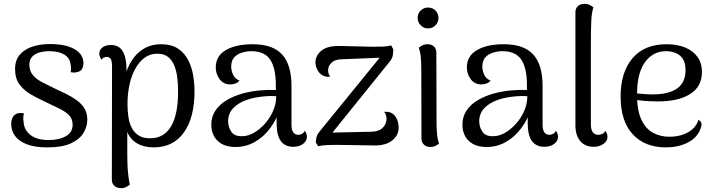

<svg xmlns="http://www.w3.org/2000/svg" viewBox="-20 -750 3700 994"><path d="M224 13Q159 13 117.5 -3.5Q76 -20 57 -47.5Q38 -75 38 -108Q38 -125 44 -139Q50 -153 64.5 -160.5Q79 -168 104 -163Q101 -153 100.5 -143.5Q100 -134 102 -121Q104 -77 138 -51Q172 -25 231 -25Q286 -25 321 -45Q356 -65 356 -104Q356 -136 335.5 -155.5Q315 -175 283 -190Q251 -205 216 -222Q177 -240 141 -260.5Q105 -281 81.5 -312Q58 -343 58 -393Q58 -439 83 -467.5Q108 -496 149 -509Q190 -522 238 -522Q320 -522 366 -495.5Q412 -469 412 -422Q412 -405 404 -392Q396 -379 375 -376Q368 -374 361 -374.5Q354 -375 346 -376Q348 -386 348 -397.5Q348 -409 345 -418Q341 -451 312 -468Q283 -485 235 -485Q208 -485 184.5 -478.5Q161 -472 146.5 -456.5Q132 -441 132 -416Q132 -383 150 -361.5Q168 -340 198 -324.5Q228 -309 261 -293Q291 -279 321 -264.5Q351 -250 376.5 -231.5Q402 -213 417 -189Q432 -165 432 -130Q432 -97 413.5 -64Q395 -31 349.5 -9Q304 13 224 13Z M814 -521Q868 -521 902 -498Q936 -475 954.5 -438.5Q973 -402 980 -359.5Q987 -317 987 -278Q987 -140 931.5 -63.5Q876 13 776 13Q725 13 689.5 -8Q654 -29 639 -67V55Q639 76 640 104Q641 132 644.5 159.5Q648 187 652 206Q646 211 634.5 217.5Q623 224 606 224Q586 224 572.5 212.5Q559 201 559 180L560 -404Q560 -432 554 -443.5Q548 -455 532 -455Q527 -455 519 -452.5Q511 -450 506 -440Q500 -449 497 -457Q494 -465 494 -472Q494 -492 510.5 -504.5Q527 -517 554 -517Q597 -517 616 -483.5Q635 -450 635 -390V-299L613 -288Q620 -338 635 -380.5Q650 -423 675 -454.5Q700 -486 734.5 -503.5Q769 -521 814 -521ZM794 -472Q757 -472 728.5 -451Q700 -430 680 -393.5Q660 -357 650 -310Q640 -263 640 -211Q640 -175 645 -143Q650 -111 663 -86.5Q676 -62 699 -48Q722 -34 758 -34Q828 -34 865 -95Q902 -156 902 -277Q902 -311 898 -346Q894 -381 883 -409Q872 -437 851 -454.5Q830 -472 794 -472Z M1499 10Q1456 10 1434 -19.5Q1412 -49 1412 -114V-203L1431 -194Q1414 -134 1379.5 -87.5Q1345 -41 1299 -15Q1253 11 1199 11Q1140 11 1107 -20.5Q1074 -52 1074 -105Q1074 -146 1095.5 -178Q1117 -210 1154.5 -232Q1192 -254 1240 -267Q1282 -278 1326.5 -282Q1371 -286 1408 -284V-310Q1408 -397 1379 -441Q1350 -485 1281 -485Q1257 -485 1232.5 -477.5Q1208 -470 1192.5 -453Q1177 -436 1177 -404Q1177 -384 1187 -362.5Q1197 -341 1220 -333Q1211 -322 1198 -317.5Q1185 -313 1172 -313Q1137 -313 1117 -340Q1097 -367 1097 -401Q1097 -460 1149 -490.5Q1201 -521 1288 -521Q1392 -521 1440.5 -468Q1489 -415 1489 -305V-105Q1489 -52 1525 -52Q1533 -52 1543 -57Q1553 -62 1558 -73Q1564 -65 1566.5 -56.5Q1569 -48 1569 -42Q1569 -20 1549 -5Q1529 10 1499 10ZM1235 -45Q1264 -45 1294.5 -62.5Q1325 -80 1351 -109Q1377 -138 1393.5 -175Q1410 -212 1410 -252Q1387 -254 1358.5 -252Q1330 -250 1303 -245Q1276 -240 1255 -232Q1211 -216 1186 -188.5Q1161 -161 1161 -122Q1161 -92 1178 -67.5Q1195 -43 1235 -45Z M1627 7 1615 -12Q1615 -29 1619.5 -43Q1624 -57 1636 -71L1956 -464L1968 -452L1747 -443Q1717 -442 1701.5 -429.5Q1686 -417 1681 -402Q1677 -388 1679.5 -375.5Q1682 -363 1689 -354Q1684 -352 1678 -352Q1672 -352 1665 -354Q1639 -361 1626 -383.5Q1613 -406 1613 -426Q1613 -462 1643.5 -487.5Q1674 -513 1738 -512L1912 -508Q1943 -508 1966 -509Q1989 -510 2005 -515L2016 -495Q2016 -476 2013 -461Q2010 -446 1995 -428L1687 -46L1674 -63L1902 -68Q1939 -69 1957 -84.5Q1975 -100 1979 -120Q1983 -135 1979.5 -149Q1976 -163 1968 -171Q1983 -172 1993 -170Q2013 -165 2024 -151Q2035 -137 2039.5 -120.5Q2044 -104 2044 -91Q2044 -50 2011.5 -23.5Q1979 3 1921 3L1721 0Q1700 0 1674.5 1Q1649 2 1627 7Z M2196 -603Q2174 -603 2158 -619Q2142 -635 2142 -657Q2142 -680 2158 -695.5Q2174 -711 2196 -711Q2219 -711 2234.5 -695.5Q2250 -680 2250 -657Q2250 -635 2234.5 -619Q2219 -603 2196 -603ZM2240 -114Q2240 -85 2242.5 -57Q2245 -29 2253 -7Q2247 -2 2235.5 4.5Q2224 11 2207 11Q2188 11 2175 -1Q2162 -13 2162 -33L2161 -396Q2161 -425 2158.5 -453Q2156 -481 2148 -503Q2154 -508 2165.5 -514.5Q2177 -521 2194 -521Q2214 -521 2226.5 -509.5Q2239 -498 2239 -477Z M2799 10Q2756 10 2734 -19.5Q2712 -49 2712 -114V-203L2731 -194Q2714 -134 2679.5 -87.5Q2645 -41 2599 -15Q2553 11 2499 11Q2440 11 2407 -20.5Q2374 -52 2374 -105Q2374 -146 2395.5 -178Q2417 -210 2454.5 -232Q2492 -254 2540 -267Q2582 -278 2626.5 -282Q2671 -286 2708 -284V-310Q2708 -397 2679 -441Q2650 -485 2581 -485Q2557 -485 2532.5 -477.5Q2508 -470 2492.5 -453Q2477 -436 2477 -404Q2477 -384 2487 -362.5Q2497 -341 2520 -333Q2511 -322 2498 -317.5Q2485 -313 2472 -313Q2437 -313 2417 -340Q2397 -367 2397 -401Q2397 -460 2449 -490.5Q2501 -521 2588 -521Q2692 -521 2740.5 -468Q2789 -415 2789 -305V-105Q2789 -52 2825 -52Q2833 -52 2843 -57Q2853 -62 2858 -73Q2864 -65 2866.5 -56.5Q2869 -48 2869 -42Q2869 -20 2849 -5Q2829 10 2799 10ZM2535 -45Q2564 -45 2594.5 -62.5Q2625 -80 2651 -109Q2677 -138 2693.5 -175Q2710 -212 2710 -252Q2687 -254 2658.5 -252Q2630 -250 2603 -245Q2576 -240 2555 -232Q2511 -216 2486 -188.5Q2461 -161 2461 -122Q2461 -92 2478 -67.5Q2495 -43 2535 -45Z M3054 10Q3009 10 2984 -19.5Q2959 -49 2959 -101V-686Q2959 -707 2972 -718.5Q2985 -730 3006 -730Q3023 -730 3034.5 -723.5Q3046 -717 3052 -712Q3043 -684 3041 -639Q3039 -594 3039 -517V-105Q3039 -80 3048.5 -66Q3058 -52 3077 -52Q3088 -52 3098.5 -57Q3109 -62 3114 -73Q3120 -65 3122.5 -56.5Q3125 -48 3125 -42Q3125 -19 3103.5 -4.5Q3082 10 3054 10Z M3427 13Q3319 13 3256 -54.5Q3193 -122 3193 -251Q3193 -376 3254.5 -448.5Q3316 -521 3431 -521Q3485 -521 3526 -504.5Q3567 -488 3590.5 -456Q3614 -424 3614 -377Q3614 -302 3553.5 -263.5Q3493 -225 3387 -225Q3345 -225 3307 -228.5Q3269 -232 3230 -240L3232 -273Q3257 -268 3290.5 -265Q3324 -262 3356 -261Q3391 -261 3422.5 -267Q3454 -273 3478 -287Q3502 -301 3515.5 -325.5Q3529 -350 3529 -387Q3529 -426 3514 -447Q3499 -468 3476 -476.5Q3453 -485 3428 -485Q3361 -485 3319.5 -428.5Q3278 -372 3278 -261Q3278 -178 3300.5 -130.5Q3323 -83 3361 -62.5Q3399 -42 3446 -42Q3500 -42 3541 -64.5Q3582 -87 3596 -129Q3606 -125 3610.5 -114.5Q3615 -104 3605 -79Q3586 -34 3538 -10.5Q3490 13 3427 13Z"/></svg>

Font: Arima
Style: Regular
Weight: 400
Designer: Joana Correia and Natanael Gama
Foundry: NDISCOVER
Version: Version 1.101;gftools[0.9.23]